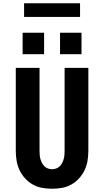

<svg xmlns="http://www.w3.org/2000/svg" viewBox="-20 -1152 640 1180"><path d="M300 8Q269 8 238.5 2.5Q208 -3 181.5 -18Q155 -33 134 -56Q113 -79 100 -106.5Q87 -134 82 -164.5Q77 -195 77 -226V-735H223V-226Q223 -213 224 -200Q225 -187 228.5 -174.5Q232 -162 238 -150.5Q244 -139 253 -130Q262 -121 274.5 -116.5Q287 -112 300 -112Q313 -112 325.5 -116.5Q338 -121 347 -130Q356 -139 362 -150.5Q368 -162 371.5 -174.5Q375 -187 376 -200Q377 -213 377 -226V-735H523V-226Q523 -195 518 -164.5Q513 -134 500 -106.5Q487 -79 466 -56Q445 -33 418.5 -18Q392 -3 361.5 2.5Q331 8 300 8ZM349 -819V-951H481V-819ZM119 -819V-951H251V-819ZM128 -1048V-1132H472V-1048Z"/></svg>

Font: Iosevka SS04 Heavy Extended
Style: Regular
Weight: 900
Width: 7
Monospace: yes
Designer: Belleve Invis
Foundry: Belleve Invis
Version: Version 19.0.0; ttfautohint (v1.8.4)